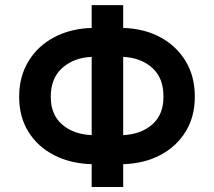

<svg xmlns="http://www.w3.org/2000/svg" viewBox="-20 -748 856 768"><path d="M472.7 -727.5V-636.2Q556.6 -633.8 621.1 -599.1Q685.5 -564.5 722.4 -503.7Q759.3 -442.9 759.3 -361.3Q759.3 -281.2 722.7 -221.7Q686 -162.1 621.6 -127.9Q557.1 -93.8 472.7 -91.3V0H346.7V-91.3Q261.7 -93.8 196.3 -127.4Q130.9 -161.1 93.8 -220.7Q56.6 -280.3 56.6 -360.4Q56.6 -441.9 94 -503.2Q131.3 -564.5 196.8 -599.1Q262.2 -633.8 346.7 -636.2V-727.5ZM346.7 -520.5Q275.4 -517.6 229 -476.1Q182.6 -434.6 183.1 -360.4Q183.1 -289.1 228.8 -249.8Q274.4 -210.4 346.7 -207.5ZM472.7 -520.5V-207.5Q544.9 -210.9 589.6 -250.7Q634.3 -290.5 633.8 -361.3Q634.3 -436 588.9 -476.6Q543.5 -517.1 472.7 -520.5Z"/></svg>

Font: Inter Semi Bold
Style: Regular
Weight: 600
Designer: Rasmus Andersson
Foundry: rsms
Version: Version 4.000;git-e0f93cc